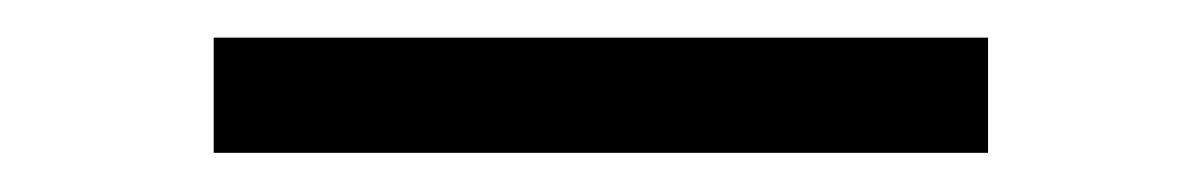

<svg xmlns="http://www.w3.org/2000/svg" viewBox="-20 -689 626 100"><path d="M91.3 -609.4V-669.4H494.6V-609.4Z"/></svg>

Font: Cascadia Code NF Light
Style: Regular
Weight: 300
Monospace: yes
Designer: Aaron Bell
Foundry: Saja Typeworks
Version: Version 2404.023; ttfautohint (v1.8.4)